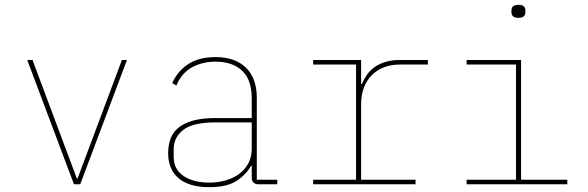

<svg xmlns="http://www.w3.org/2000/svg" viewBox="-20 -765 2440 797"><path d="M287 0 93 -516H115L299 -24H302L486 -516H507L313 0Z M1054 0Q1025 0 1025 -29V-77H1022Q1003 -41 962.5 -14.5Q922 12 849 12Q766 12 722 -24.5Q678 -61 678 -130Q678 -161 687.5 -188Q697 -215 719.5 -234Q742 -253 780 -264Q818 -275 875 -275H1025V-356Q1025 -434 985 -471.5Q945 -509 875 -509Q820 -509 777 -485.5Q734 -462 712 -410L695 -420Q717 -470 761.5 -499Q806 -528 875 -528Q956 -528 1001 -484Q1046 -440 1046 -359V-19H1131V0ZM849 -7Q884 -7 916 -16Q948 -25 972 -42.5Q996 -60 1010.5 -86.5Q1025 -113 1025 -148V-257H876Q781 -257 741 -226Q701 -195 701 -146V-114Q701 -62 742 -34.5Q783 -7 849 -7Z M1280 -19H1458V-497H1280V-516H1479V-416H1482Q1491 -437 1503.5 -455Q1516 -473 1535 -486.5Q1554 -500 1580 -508Q1606 -516 1641 -516H1756V-497H1637Q1606 -497 1577.5 -487Q1549 -477 1527 -456.5Q1505 -436 1492 -405Q1479 -374 1479 -331V-19H1705V0H1280Z M2132 -691Q2116 -691 2109.5 -697.5Q2103 -704 2103 -714V-722Q2103 -732 2109.5 -738.5Q2116 -745 2132 -745Q2148 -745 2154.5 -738.5Q2161 -732 2161 -722V-714Q2161 -704 2154.5 -697.5Q2148 -691 2132 -691ZM1917 -19H2122V-497H1917V-516H2143V-19H2335V0H1917Z"/></svg>

Font: IBM Plex Mono Thin
Style: Regular
Weight: 100
Monospace: yes
Designer: Mike Abbink, Paul van der Laan, Pieter van Rosmalen
Foundry: Bold Monday
Version: Version 2.3